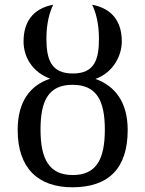

<svg xmlns="http://www.w3.org/2000/svg" viewBox="-20 -785 617 815"><path d="M287 10C441 10 522 -70 522 -233C522 -353 467 -421 385 -450C461 -477 497 -549 497 -609C497 -689 460 -748 371 -765C386 -735 400 -687 400 -621C400 -533 382 -473 289 -473C197 -473 177 -533 177 -621C177 -687 191 -735 206 -765C116 -748 80 -688 80 -609C80 -540 120 -478 193 -451C108 -423 55 -354 55 -233C55 -70 143 10 287 10ZM289 -42C189 -42 152 -109 152 -235C152 -361 188 -425 288 -425C388 -425 425 -361 425 -235C425 -109 389 -42 289 -42Z"/></svg>

Font: Noto Serif Thai
Style: Regular
Weight: 400
Designer: Monotype Design Team
Foundry: Monotype Imaging Inc.
Version: Version 1.901